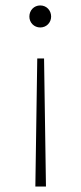

<svg xmlns="http://www.w3.org/2000/svg" viewBox="-20 -490 299 706"><path d="M110 196H149L142 -275H117ZM88 -429C88 -407 105 -389 128 -389C151 -389 168 -407 168 -429C168 -452 151 -470 128 -470C105 -470 88 -452 88 -429Z"/></svg>

Font: MV Cash Thin
Style: Regular
Weight: 100
Designer: Rodrigo Fuenzalida
Foundry: fragTYPE
Version: Version 1.100;Glyphs 3.1.2 (3151)